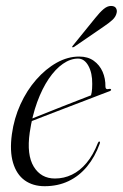

<svg xmlns="http://www.w3.org/2000/svg" viewBox="-20 -634 423 662"><path d="M56 -211.5Q56 -211.5 77 -219.8Q98 -228 130 -241Q162 -254 196.5 -267.5Q231 -281 258.8 -291.8Q286.5 -302.5 298 -307L291.5 -299.5Q294.5 -306 296.2 -316.2Q298 -326.5 298 -344.5Q298.5 -382 284.8 -407Q271 -432 249 -432Q223 -432 197 -414Q171 -396 148.2 -362.5Q125.5 -329 108.2 -282Q91 -235 82.5 -177Q71.5 -100 96.5 -59.2Q121.5 -18.5 169.5 -18.5Q200.5 -18.5 228 -31.8Q255.5 -45 278.2 -72Q301 -99 317.5 -141Q319 -143.5 320 -145Q321 -146.5 322.5 -146Q324 -146 324.5 -144.2Q325 -142.5 324 -139Q307.5 -93 280.2 -60Q253 -27 216.2 -9.5Q179.5 8 134 8Q93.5 8 65.2 -12.2Q37 -32.5 25 -72.8Q13 -113 21 -171.5Q28.5 -226 50.5 -274.2Q72.5 -322.5 105 -359.5Q137.5 -396.5 175.5 -417.8Q213.5 -439 253 -439Q283 -439 303.2 -424.5Q323.5 -410 333.8 -386.5Q344 -363 343.5 -335.5Q343.5 -330 346.5 -327.8Q349.5 -325.5 357 -327.5Q359.5 -328 361 -327.2Q362.5 -326.5 363 -325Q363.5 -323.5 362.2 -322.2Q361 -321 359 -320Q355 -318.5 331.2 -309.5Q307.5 -300.5 273.2 -287.2Q239 -274 201.5 -259.8Q164 -245.5 131.2 -232.8Q98.5 -220 77.8 -212Q57 -204 57 -204ZM308.5 -572Q324 -591.5 337 -602.5Q350 -613.5 362.5 -613.5Q375.5 -613.5 380 -605.8Q384.5 -598 382 -589Q379 -575.5 367 -564.8Q355 -554 338.5 -543L235 -472Q233.5 -471.5 231.8 -471Q230 -470.5 229 -471.5Q228.5 -472.5 229.2 -473.8Q230 -475 231.5 -477Z"/></svg>

Font: Fraunces 120pt Light
Style: Italic
Weight: 300
Italic angle: -16°
Version: Version 1.000;[b76b70a41]